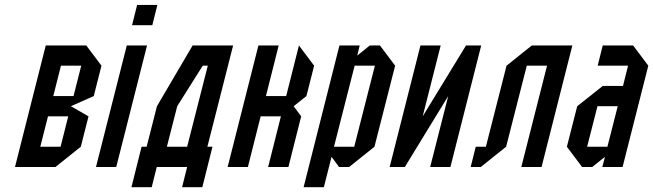

<svg xmlns="http://www.w3.org/2000/svg" viewBox="-20 -687 2688 790"><path d="M199.2 -291.7H282.5L314.2 -416.7H230.8ZM145.8 -83.3H229.2L260.8 -208.3H177.5ZM208.3 0H41.7L168.3 -500H335L397.5 -416.7L365.8 -291.7L271.7 -250L344.2 -208.3L312.5 -83.3Z M458.3 0H375L501.7 -500H585ZM606.7 -583.3H523.3L544.2 -666.7H627.5Z M666.7 -83.3H750L835 -416.7H814.2L709.2 -250ZM625 0 604.2 83.3H520.8L562.5 -83.3H583.3L625.8 -250L772.5 -500H939.2L833.3 -83.3H854.2L812.5 83.3H729.2L750 0Z M1000 0H916.7L1043.3 -500H1126.7L1074.2 -291.7H1157.5L1210 -500L1272.5 -416.7L1240.8 -291.7L1188.3 -250L1219.2 -208.3L1166.7 0H1083.3L1135.8 -208.3H1052.5Z M1439.2 -416.7 1354.2 -83.3H1437.5L1522.5 -416.7ZM1376.7 -500H1460L1450 -458.3L1501.7 -500H1543.3L1605.8 -416.7L1520.8 -83.3L1416.7 0H1375L1344.2 -41.7L1312.5 83.3H1229.2Z M1824.2 -291.7 1645.8 0H1583.3L1710 -500H1793.3L1719.2 -208.3L1897.5 -500H1960L1833.3 0H1750Z M2208.3 0H2125L2230.8 -416.7H2147.5L2062.5 -83.3L1958.3 0H1916.7L1937.5 -83.3H1979.2L2064.2 -416.7L2168.3 -500H2335Z M2395.8 -83.3H2479.2L2521.7 -250H2438.3ZM2375 0 2312.5 -83.3 2355 -250 2460 -333.3H2543.3L2564.2 -416.7H2439.2L2460 -500H2585L2647.5 -416.7L2541.7 0H2458.3L2469.2 -41.7L2416.7 0Z"/></svg>

Font: Yulong
Style: Italic
Weight: 400
Italic angle: -14.25°
Designer: GGBotNet
Foundry: f0n7.com
Version: 1.00